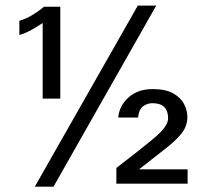

<svg xmlns="http://www.w3.org/2000/svg" viewBox="-20 -659 748 692"><path d="M105.5 13.7 476.6 -638.7H543L172.9 13.7ZM133.8 -303.7V-576.2Q127.9 -572.3 113.3 -563Q98.6 -553.7 81.1 -544.9Q63.5 -536.1 49.8 -533.2V-584Q75.2 -591.8 95.2 -604Q115.2 -616.2 127 -625.5Q138.7 -634.8 138.7 -634.8H197.3V-303.7ZM399.4 2.9V-53.7Q491.2 -124 538.6 -164.1Q585.9 -204.1 585.9 -232.4Q585.9 -287.1 529.3 -287.1Q510.7 -287.1 495.6 -275.9Q480.5 -264.6 477.5 -235.4H406.2Q409.2 -276.4 442.4 -307.1Q475.6 -337.9 530.3 -337.9Q577.1 -337.9 604.5 -322.3Q631.8 -306.6 643.6 -283.7Q655.3 -260.7 655.3 -237.3Q655.3 -207 637.7 -182.6Q620.1 -158.2 581.5 -127.4Q543 -96.7 481.4 -48.8H656.2V2.9Z"/></svg>

Font: Padauk Book
Style: Regular
Weight: 400
Designer: Debbi Hosken, Becca Hirsbrunner Spalinger
Foundry: SIL International
Version: Version 5.000